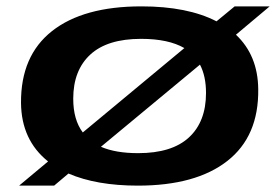

<svg xmlns="http://www.w3.org/2000/svg" viewBox="-20 -573 879 603"><path d="M413 10Q283 10 195 -28L150 10H40L131 -66Q47 -133 46 -250Q45 -398 143.5 -475.5Q242 -553 424 -553Q569 -553 660 -506L717 -553H827L721 -464Q790 -399 791 -293Q793 -145 694 -67.5Q595 10 413 10ZM210 -263Q210 -197 240 -157L559 -422Q509 -451 423 -451Q317 -451 263.5 -401.5Q210 -352 210 -263ZM414 -92Q520 -92 573.5 -141.5Q627 -191 627 -281Q627 -334 608 -370L297 -112Q343 -92 414 -92Z"/></svg>

Font: Georama ExtraExtended SemiBold
Style: Italic
Weight: 600
Width: 8
Italic angle: -9°
Designer: Jean-Baptiste Levee
Foundry: Production Type
Version: Version 1.000